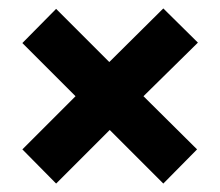

<svg xmlns="http://www.w3.org/2000/svg" viewBox="-20 -571 522 455"><path d="M367 -551 239 -424 113 -550 33 -469 159 -343 33 -217 113 -136 240 -263 367 -136 447 -217 320 -343 449 -470Z"/></svg>

Font: Noto Sans Kannada ExtraCondensed ExtraBold
Style: Regular
Weight: 800
Width: 2
Designer: Jelle Bosma - Monotype Design Team
Foundry: Monotype Imaging Inc.
Version: Version 2.005